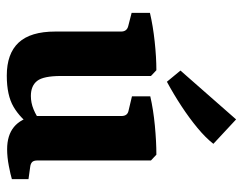

<svg xmlns="http://www.w3.org/2000/svg" viewBox="-95 -613 716 566"><g transform="rotate(90 263.0 -330.0)"><path d="M355 -69Q329 -32 295 -12Q261 8 203 8Q138 8 105.5 -27Q73 -62 73 -135V-329Q73 -346 57 -350L18 -360V-414Q56 -423 102.5 -428Q149 -433 187 -433L204 -417V-152Q204 -100 218.5 -81.5Q233 -63 263 -63Q283 -63 302.5 -71Q322 -79 340 -93ZM508 -7Q495 -3 469 2Q443 7 420 7Q379 7 354.5 -13Q330 -33 322 -73V-330Q322 -348 306 -351L264 -361V-415Q303 -424 350 -428.5Q397 -433 436 -433L453 -417V-83Q453 -71 458 -66.5Q463 -62 472 -61L508 -56ZM188 -504 332 -668 404 -601Q386 -578 357 -554Q328 -530 293 -507Q258 -484 221 -464Z"/></g></svg>

Font: Rasa
Style: Regular
Weight: 400
Designer: Anna Giedrys (Yrsa+Rasa design), David Brezina (Yrsa art-direction, Rasa art-direction, design)
Foundry: Rosetta Type Foundry
Version: Version 2.004